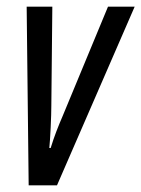

<svg xmlns="http://www.w3.org/2000/svg" viewBox="-20 -556 424 576"><path d="M151 0 384 -536H304L168 -208Q158 -185 149 -161.5Q140 -138 132 -112H128Q130 -132 132 -173.5Q134 -215 134 -239L137 -536H60L66 0Z"/></svg>

Font: Noto Sans Display Condensed
Style: Italic
Weight: 400
Width: 3
Designer: Monotype Design team
Foundry: Monotype Imaging Inc.
Version: 1.000